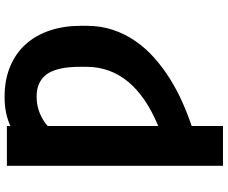

<svg xmlns="http://www.w3.org/2000/svg" viewBox="-97 -680 982 828"><g transform="rotate(-90 394.0 -266.0)"><path d="M93 204.5V-727.3H264.6V-712Q289.1 -723.7 320.3 -730.5Q351.6 -737.2 390.3 -737.2Q463.8 -737.2 520.8 -713.4Q577.8 -689.6 616.8 -646.5Q655.9 -603.3 676.3 -542.8Q696.7 -482.2 696.7 -409.1V-383.5Q696.7 -322.4 679.2 -269.9Q661.6 -217.3 630.7 -172.8Q599.8 -128.2 558.1 -91.3Q516.3 -54.3 468.4 -24.3Q420.5 5.7 368.4 28.9Q316.4 52.2 264.6 69.6V204.5ZM264.6 -74.6Q518.8 -180 519.9 -383.5V-410.5Q519.9 -432.9 518.1 -455.6Q516.3 -478.3 511.5 -499.3Q506.7 -520.2 497.9 -538.5Q489 -556.8 474.8 -570.1Q460.6 -583.5 440 -591.3Q419.4 -599.1 391.3 -599.1Q353.7 -599.1 321.4 -586.1Q289.1 -573.2 264.6 -551.5Z"/></g></svg>

Font: Inter P Extra Bold
Style: Regular
Weight: 800
Designer: Rasmus Andersson
Foundry: rsms
Version: Version 3.018;git-588b23468